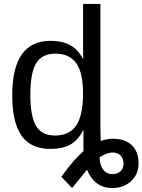

<svg xmlns="http://www.w3.org/2000/svg" viewBox="-20 -745 722 973"><path d="M402.8 -85H400.9Q376.5 -34.7 336.7 -12.5Q296.9 9.8 235.8 9.8Q136.7 9.8 89.4 -57.1Q42 -124 42 -262.2Q42 -538.1 235.8 -538.1Q295.9 -538.1 335.9 -515.9Q376 -493.7 400.9 -445.8H401.9L400.9 -504.9V-725.1H488.8V-108.9L490.2 -30.8Q524.9 -42 550.8 -42Q613.3 -42 647.7 -9.5Q682.1 22.9 682.1 82Q682.1 139.2 643.8 173.6Q605.5 208 549.8 208Q459.5 208 420.9 115.2L345.2 208L291 150.9Q350.6 66.9 402.8 21ZM258.8 -58.1Q332.5 -58.1 366.7 -109.9Q400.9 -161.6 400.9 -271Q400.9 -375.5 366.7 -424.3Q332.5 -473.1 259.8 -473.1Q192.9 -473.1 163.3 -424.3Q133.8 -375.5 133.8 -265.1Q133.8 -154.8 163.1 -106.4Q192.4 -58.1 258.8 -58.1ZM606 83Q606 59.1 591.3 43.5Q576.7 27.8 549.8 27.8Q522.9 27.8 484.9 51.8Q484.9 90.8 502.4 114Q520 137.2 549.8 137.2Q575.2 137.2 590.6 123Q606 108.9 606 83Z"/></svg>

Font: Libra Sans Modern
Style: Regular
Weight: 400
Foundry: Stefan Peev, Context Ltd
Version: Version 1.000